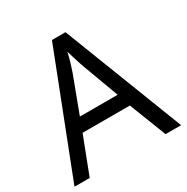

<svg xmlns="http://www.w3.org/2000/svg" viewBox="-164 -856 967 995"><g transform="rotate(-30 319.5 -358.5)"><path d="M545 0 459 -221H176L91 0H0L279 -717H360L638 0ZM352 -517Q349 -525 342 -546Q335 -567 328.5 -589.5Q322 -612 318 -624Q311 -593 302 -563.5Q293 -534 287 -517L206 -301H432Z"/></g></svg>

Font: Go Noto Kurrent-Regular
Style: Regular
Weight: 400
Designer: Monotype Design Team
Foundry: Monotype Imaging Inc.
Version: Version 2.012; ttfautohint (v1.8.4.7-5d5b)